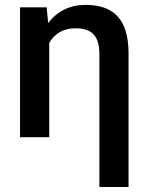

<svg xmlns="http://www.w3.org/2000/svg" viewBox="-20 -558 606 781"><path d="M61.5 -528.3V0H180.2V-383.3C203.1 -422.9 238.8 -442.9 287.6 -442.9C355.5 -442.9 384.3 -409.7 384.3 -337.9V202.6H502.9V-346.2C501 -474.6 446.8 -538.1 328.1 -538.1C265.1 -538.1 214.4 -513.7 175.8 -464.4L169.9 -528.3Z"/></svg>

Font: Roboto Medium
Style: Regular
Weight: 500
Designer: Google
Version: Version 2.137; 2017